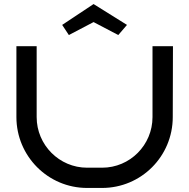

<svg xmlns="http://www.w3.org/2000/svg" viewBox="-20 -928 934 948"><path d="M833 -700H733V-350C733 -212 622 -100 484 -100H410C273 -100 161 -212 161 -350V-700H61V-350C61 -157 217 0 410 0H484C677 0 833 -156 833 -350L834 -700ZM607 -805 442 -908 287 -805 320 -755 442 -819 564 -755Z"/></svg>

Font: Bruno Ace
Style: Regular
Weight: 400
Designer: Astigmatic (AOETI)
Foundry: Astigmatic (AOETI)
Version: Version 1.000